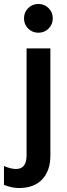

<svg xmlns="http://www.w3.org/2000/svg" viewBox="-62 -751 339 968"><path d="M131.5 -731Q162 -731 183 -710Q204 -689 204 -658.5Q204 -628 183 -607Q162 -586 131.5 -586Q101 -586 80 -607Q59 -628 59 -658.5Q59 -689 80 -710Q101 -731 131.5 -731ZM192 34Q192 109 151 153Q110 197 34 197Q-2 197 -42 181V86Q-7 101 19 101Q72 101 72 32V-507H192Z"/></svg>

Font: Hind Jalandhar SemiBold
Style: Regular
Weight: 600
Designer: Namrata Goyal
Foundry: Indian Type Foundry
Version: Version 0.702;PS 1.0;hotconv 1.0.81;makeotf.lib2.5.63406